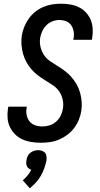

<svg xmlns="http://www.w3.org/2000/svg" viewBox="-20 -763 540 1037"><path d="M201 8Q175 8 149.5 4Q124 0 101.5 -10Q79 -20 61.5 -37.5Q44 -55 33.5 -77Q23 -99 21 -125Q19 -151 23 -177L25 -187H125L124 -181Q120 -161 124 -141.5Q128 -122 139.5 -107.5Q151 -93 169.5 -86.5Q188 -80 209 -80Q228 -80 247.5 -86Q267 -92 283 -106Q299 -120 308 -139Q317 -158 320 -177Q324 -203 318 -227.5Q312 -252 298.5 -271Q285 -290 264.5 -303.5Q244 -317 223.5 -329.5Q203 -342 184 -356.5Q165 -371 149.5 -389Q134 -407 122.5 -428Q111 -449 104.5 -472.5Q98 -496 96 -521.5Q94 -547 98 -572Q102 -596 111.5 -619Q121 -642 135.5 -662.5Q150 -683 170 -699Q190 -715 213 -725Q236 -735 260.5 -739Q285 -743 308 -743Q334 -743 358.5 -739Q383 -735 405 -724.5Q427 -714 443.5 -696.5Q460 -679 469.5 -656.5Q479 -634 480.5 -609Q482 -584 478 -558L476 -548H376L377 -554Q381 -573 378 -592Q375 -611 365 -626Q355 -641 337.5 -648Q320 -655 300 -655Q282 -655 263.5 -648Q245 -641 231 -627Q217 -613 208.5 -595Q200 -577 197 -558Q193 -533 199 -508.5Q205 -484 218.5 -464.5Q232 -445 252 -431.5Q272 -418 292.5 -405.5Q313 -393 332 -378.5Q351 -364 366.5 -346Q382 -328 394 -307Q406 -286 412.5 -262.5Q419 -239 421 -214Q423 -189 419 -163Q415 -139 405.5 -115.5Q396 -92 380 -71Q364 -50 343 -34.5Q322 -19 298.5 -9Q275 1 250 4.5Q225 8 201 8ZM141 254 103 211Q117 199 129 184.5Q141 170 149 154Q142 152 135.5 147Q129 142 125.5 135Q122 128 121.5 119.5Q121 111 123 103Q124 92 129 81Q134 70 143.5 62.5Q153 55 164 51.5Q175 48 186 48Q197 48 207 51.5Q217 55 223.5 62.5Q230 70 231 81Q232 92 231 103Q227 124 219.5 145Q212 166 201 185.5Q190 205 174.5 222Q159 239 141 254Z"/></svg>

Font: Iosevka Semibold Oblique
Style: Regular
Weight: 600
Italic angle: -9°
Monospace: yes
Designer: Belleve Invis
Foundry: Belleve Invis
Version: Version 32.5.0; ttfautohint (v1.8.4)